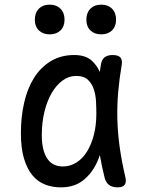

<svg xmlns="http://www.w3.org/2000/svg" viewBox="-20 -797 640 827"><path d="M242 10Q206 10 174.5 -2Q143 -14 120 -41.5Q97 -69 83.5 -113.5Q70 -158 70 -224Q70 -293 84 -354.5Q98 -416 126.5 -461.5Q155 -507 198.5 -533.5Q242 -560 300 -560Q348 -560 375 -536Q397 -516 410 -487Q412 -502 414 -516Q418 -541 431 -550.5Q444 -560 465 -560Q489 -560 498.5 -549.5Q508 -539 504 -516Q494 -457 489 -399.5Q484 -342 485.5 -283.5Q487 -225 495.5 -163.5Q504 -102 520 -34Q525 -12 517 -1Q509 10 486 10Q463 10 449 -1Q435 -12 430 -34Q418 -83 410 -129Q404 -111 396 -94Q374 -48 336.5 -19Q299 10 242 10ZM251 -80Q282 -80 308.5 -96.5Q335 -113 354 -143Q373 -173 384 -215Q395 -257 395 -308Q395 -332 393.5 -360.5Q392 -389 384 -413Q376 -437 358.5 -453.5Q341 -470 308 -470Q277 -470 250 -450.5Q223 -431 203 -397Q183 -363 171.5 -316Q160 -269 160 -215Q160 -151 182.5 -115.5Q205 -80 251 -80ZM416 -649Q387 -649 369.5 -666Q352 -683 352 -712Q352 -742 369.5 -759.5Q387 -777 416 -777Q445 -777 462.5 -759.5Q480 -742 480 -712Q480 -683 462.5 -666Q445 -649 416 -649ZM194 -649Q165 -649 147.5 -666Q130 -683 130 -712Q130 -742 147.5 -759.5Q165 -777 194 -777Q223 -777 240.5 -759.5Q258 -742 258 -712Q258 -683 240.5 -666Q223 -649 194 -649Z"/></svg>

Font: Maple Mono NF
Style: Regular
Weight: 400
Monospace: yes
Designer: subframe7536
Version: Version 7.000